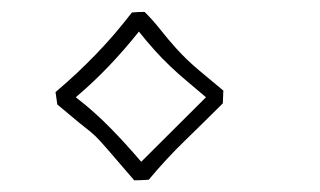

<svg xmlns="http://www.w3.org/2000/svg" viewBox="-20 -420 540 324"><path d="M356 -245.6Q323.7 -213.4 292 -182.6Q260.3 -151.9 231 -116.7Q224.6 -116.2 218.5 -116Q212.4 -115.7 206.5 -115.7Q189.5 -135.3 178.5 -148.2Q167.5 -161.1 160.4 -169.2Q153.3 -177.2 148.9 -182.1Q144.5 -187 140.9 -190.4Q137.2 -193.8 133.1 -197.3Q128.9 -200.7 122.1 -206.1Q115.2 -211.4 104.5 -220.5Q93.8 -229.5 76.7 -243.7Q75.7 -249 75.2 -254.2Q74.7 -259.3 73.7 -264.6Q92.8 -280.8 109.4 -296.4Q126 -312 141.6 -328.1Q157.2 -344.2 172.4 -361.8Q187.5 -379.4 202.6 -398.9Q208 -399.4 213.4 -399.7Q218.8 -399.9 224.1 -399.9Q238.3 -385.7 251 -369.6Q263.7 -353.5 277.3 -338.4Q295.4 -318.4 315.9 -301.3Q336.4 -284.2 356.9 -267.1ZM327.6 -255.9Q311 -270 296.1 -282.5Q281.2 -294.9 267.6 -307.9Q253.9 -320.8 241 -335.2Q228 -349.6 214.4 -366.7Q189.9 -335.9 163.8 -308.6Q137.7 -281.2 107.9 -255.9Q125.5 -242.2 139.4 -229.7Q153.3 -217.3 166 -204.3Q178.7 -191.4 191.2 -177.7Q203.6 -164.1 218.3 -147Z"/></svg>

Font: XB Kayhan Pook
Style: Regular
Weight: 700
Designer: Behnam
Foundry: Irmug
Version: Version 7.300 2009